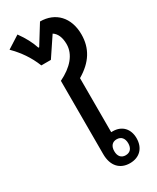

<svg xmlns="http://www.w3.org/2000/svg" viewBox="-264 -987 871 1062"><g transform="rotate(-30 171.5 -456.0)"><path d="M355 -744C355 -852 290 -920 192 -920L117 -799H112C99 -839 79 -877 48 -920L-32 -869C15 -822 51 -771 77 -706H138L219 -827C243 -812 257 -782 257 -738C257 -672 208 -617 128 -578V-110C128 -34 169 8 232 8C294 8 332 -32 332 -94C332 -154 295 -193 237 -193C233 -193 230 -193 227 -193V-538C314 -589 355 -656 355 -744ZM233 -144C262 -144 278 -124 278 -93C278 -61 262 -42 233 -42C205 -42 189 -61 189 -93C189 -125 205 -144 233 -144Z"/></g></svg>

Font: Noto Sans Thai Looped SemiCondensed Medium
Style: Regular
Weight: 500
Width: 4
Designer: Sasikarn Vongin, Ben Mitchell
Foundry: The Fontpad Ltd
Version: Version 1.001